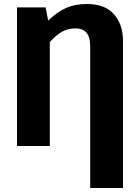

<svg xmlns="http://www.w3.org/2000/svg" viewBox="-20 -730 694 960"><path d="M415 -710Q504 -710 549.5 -659Q595 -608 595 -525V210H431V-499Q431 -588 358 -588Q320 -588 291 -572Q262 -556 229 -520V0H65V-693H208L221 -627Q265 -670 310 -690Q355 -710 415 -710Z"/></svg>

Font: FiraGO
Style: Bold
Weight: 700
Designer: bBox Type
Foundry: bBox Type GmbH
Version: Version 1.001;PS 001.001;hotconv 1.0.88;makeotf.lib2.5.64775